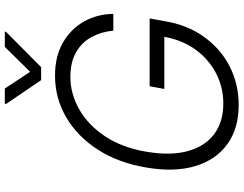

<svg xmlns="http://www.w3.org/2000/svg" viewBox="-125 -856 991 781"><g transform="rotate(-90 370.5 -465.5)"><path d="M636.4 -500Q631.7 -549 610.3 -588.6Q588.8 -628.2 548.7 -651.5Q508.5 -674.7 447.4 -674.7Q380 -674.7 316.4 -638.8Q252.8 -603 206.5 -533.6Q160.2 -464.1 143.5 -363.6Q127.1 -265.6 146.7 -196Q166.2 -126.4 215.9 -89.5Q265.6 -52.6 339.8 -52.6Q405.5 -52.6 462.4 -81.9Q519.2 -111.2 558.6 -165Q598 -218.8 611.2 -292.6H399.1L410.2 -352.3H686.1L675.1 -292.6Q660.2 -199.6 611.5 -131.6Q562.9 -63.6 490.9 -26.8Q419 9.9 333.8 9.9Q238.6 9.9 174.9 -36Q111.2 -82 85.6 -166Q60 -250 79.2 -363.6Q97.7 -477.6 151.3 -561.4Q204.9 -645.2 283 -691.2Q361.2 -737.2 452.8 -737.2Q532.7 -737.2 588.6 -704.5Q644.5 -671.9 674.2 -618.1Q703.8 -564.3 704.5 -500ZM400.9 -941.4 468.8 -838.4 570.3 -941.4H632.5L631.4 -936.4L487.9 -793.7H435L338.1 -936.4L338.8 -941.4Z"/></g></svg>

Font: Inter Light  BETA
Style: Italic
Weight: 300
Italic angle: 9.39999°
Designer: Rasmus Andersson
Foundry: rsms
Version: Version 3.011;git-f93a4a705